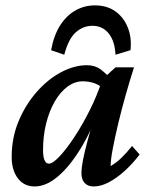

<svg xmlns="http://www.w3.org/2000/svg" viewBox="-20 -671 544 699"><path d="M106.4 7.8Q67.4 7.8 44.9 -22Q22.5 -51.8 22.5 -99.6Q22.5 -168.9 47.4 -229Q72.3 -289.1 112.8 -335.4Q153.3 -381.8 201.7 -407.7Q250 -433.6 296.9 -433.6Q325.2 -433.6 346.2 -418.5Q367.2 -403.3 388.7 -376L359.4 -344.7Q343.8 -361.3 323.2 -368.2Q302.7 -375 281.2 -375Q252 -375 225.6 -355.5Q199.2 -335.9 179.2 -301.3Q159.2 -266.6 147.9 -221.2Q136.7 -175.8 136.7 -124Q136.7 -100.6 142.1 -87.9Q147.5 -75.2 158.2 -75.2Q171.9 -75.2 196.8 -101.6Q221.7 -127.9 251 -172.4Q280.3 -216.8 307.1 -270.5Q334 -324.2 351.6 -378.9L365.2 -393.6L400.4 -425.8H467.8Q453.1 -379.9 438 -326.7Q422.9 -273.4 410.6 -222.2Q398.4 -170.9 390.6 -129.9Q382.8 -88.9 382.8 -66.4Q403.3 -78.1 422.4 -96.7Q441.4 -115.2 460.9 -139.6L488.3 -108.4Q463.9 -76.2 435.1 -49.8Q406.2 -23.4 377 -7.8Q347.7 7.8 321.3 7.8Q299.8 7.8 288.1 -4.9Q276.4 -17.6 276.4 -42Q276.4 -57.6 281.7 -86.4Q287.1 -115.2 299.8 -162.6Q312.5 -210 334 -281.2H343.8Q312.5 -193.4 272.5 -128.4Q232.4 -63.5 189.9 -27.8Q147.5 7.8 106.4 7.8ZM213.9 -471.7 166 -488.3Q175.8 -542 198.7 -578.1Q221.7 -614.3 254.4 -632.8Q287.1 -651.4 325.2 -651.4Q370.1 -651.4 400.4 -629.4Q430.7 -607.4 445.3 -570.8Q460 -534.2 455.1 -488.3L400.4 -471.7Q398.4 -520.5 376 -548.8Q353.5 -577.1 316.4 -577.1Q283.2 -577.1 256.3 -553.7Q229.5 -530.3 213.9 -471.7Z"/></svg>

Font: Crimson Pro SemiBold
Style: Italic
Weight: 600
Italic angle: -12°
Designer: Jacques Le Bailly
Foundry: Baron von Fonthausen
Version: Version 1.003